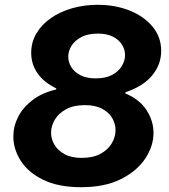

<svg xmlns="http://www.w3.org/2000/svg" viewBox="-20 -770 704 800"><path d="M317.6 10Q222.8 10 159.9 -20.9Q97 -51.8 66.3 -100.3Q35.6 -148.8 35.6 -200.8Q35.6 -243.6 55.4 -282.8Q75.2 -322 115.1 -352.7Q155 -383.4 214.2 -397.2V-401.8Q163.4 -426.4 136.7 -464.2Q110 -502 110 -549.8Q110 -594 131.6 -630.7Q153.2 -667.4 191.4 -694.1Q229.6 -720.8 279.7 -735.4Q329.8 -750 386.8 -750Q461 -750 521.1 -725.6Q581.2 -701.2 616.4 -658.2Q651.6 -615.2 651.6 -558.2Q651.6 -501.4 614.2 -455.9Q576.8 -410.4 502.8 -385.6V-380.6Q561.8 -355.6 590.7 -311Q619.6 -266.4 619.6 -216Q619.6 -161.6 585.4 -109.6Q551.2 -57.6 484.1 -23.8Q417 10 317.6 10ZM320.6 -112.2Q367.6 -112.2 398.7 -129.1Q429.8 -146 445.6 -172.7Q461.4 -199.4 461.4 -228Q461.4 -254.2 447.5 -278.1Q433.6 -302 405.2 -317Q376.8 -332 333.6 -332Q287.2 -332 255.8 -315.1Q224.4 -298.2 208.6 -271.8Q192.8 -245.4 192.8 -216.8Q192.8 -190.6 207 -166.7Q221.2 -142.8 249.3 -127.5Q277.4 -112.2 320.6 -112.2ZM378.4 -443.4Q419.6 -443.4 446.4 -457.5Q473.2 -471.6 487.1 -494.1Q501 -516.6 501 -540.6Q501 -563.6 488.3 -583.9Q475.6 -604.2 450.7 -617.1Q425.8 -630 387.4 -630Q346.8 -630 319.5 -615.9Q292.2 -601.8 278.3 -579.8Q264.4 -557.8 264.4 -533.8Q264.4 -510.8 277.1 -490.3Q289.8 -469.8 315.2 -456.6Q340.6 -443.4 378.4 -443.4Z"/></svg>

Font: Be Vietnam Pro Variable Thin
Style: Italic
Weight: 100
Italic angle: -12°
Designer: Lam Bao, Tony Le, Vietanh Nguyen
Foundry: Yellow Type Foundry
Version: Version 1.002